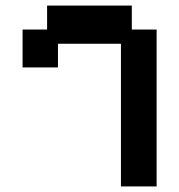

<svg xmlns="http://www.w3.org/2000/svg" viewBox="-20 -658 643 689"><path d="M414 11V-501H188V-416H61V-552H149V-638H453V-552H542V11Z"/></svg>

Font: Pixelify Sans
Style: Bold
Weight: 700
Designer: Stefie Justprince
Foundry: Typecalism Foundryline
Version: Version 1.000